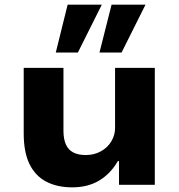

<svg xmlns="http://www.w3.org/2000/svg" viewBox="-20 -795 769 826"><path d="M291 11Q226 11 179 -13.5Q132 -38 107 -89Q82 -140 82 -221V-503H253V-232Q253 -197 263.5 -173.5Q274 -150 295.5 -139Q317 -128 349 -128Q385 -128 414 -144Q443 -160 459 -187Q475 -214 475 -244V-503H646V0H492V-102H487Q456 -48 407 -18.5Q358 11 291 11ZM408 -569 460 -775H606L503 -569ZM220 -569 271 -775H418L315 -569Z"/></svg>

Font: Nunito Sans 7pt SemiExpanded ExtraBold
Style: Regular
Weight: 800
Width: 6
Designer: Vernon Adams
Foundry: Vernon Adams
Version: Version 3.101;gftools[0.9.27]